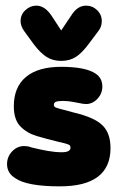

<svg xmlns="http://www.w3.org/2000/svg" viewBox="-20 -650 428 681"><path d="M192 11Q372 11 372 -125Q372 -177 344 -205Q316 -233 245 -250Q208 -260 192.5 -264Q177 -268 174 -271Q171 -274 171 -278Q171 -286 178.5 -289Q186 -292 204 -292Q213 -292 222.5 -291Q232 -290 242 -288Q268 -283 273.5 -282Q279 -281 285 -281Q308 -281 325.5 -299.5Q343 -318 343 -343Q343 -373 319 -389Q283 -413 197 -413Q115 -413 72 -377Q29 -341 29 -273Q29 -226 52 -202Q75 -178 110.5 -167.5Q146 -157 183 -148Q206 -143 215.5 -140Q225 -137 227.5 -134.5Q230 -132 230 -126Q230 -110 199 -110Q177 -110 150.5 -114.5Q124 -119 92 -127Q84 -130 77.5 -131Q71 -132 66 -132Q41 -132 23 -113Q5 -94 5 -68Q5 -36 34 -18Q76 11 192 11ZM197 -542 163 -594Q139 -630 109 -630Q87 -630 70 -614Q53 -598 53 -575Q53 -557 67 -538L99 -494Q124 -461 146 -447.5Q168 -434 197 -434Q227 -434 249 -448Q271 -462 296 -496L329 -540Q341 -555 341 -575Q341 -598 324.5 -614Q308 -630 285 -630Q254 -630 232 -594Z"/></svg>

Font: Beiruti Black
Style: Regular
Weight: 900
Designer: Arlette Boutros
Foundry: Boutros
Version: Version 1.41